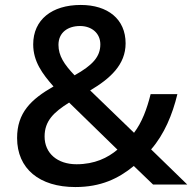

<svg xmlns="http://www.w3.org/2000/svg" viewBox="-20 -745 777 775"><path d="M306 -725C189 -725 114 -665 114 -566C114 -497 151 -447 196 -396C105 -344 49 -290 49 -188C49 -64 139 10 284 10C387 10 458 -24 520 -75L598 0H736L590 -142C643 -203 676 -282 696 -365H588C573 -305 553 -251 521 -209L344 -380C425 -428 487 -484 487 -570C487 -668 415 -725 306 -725ZM303 -640C350 -640 385 -611 385 -566C385 -516 354 -482 281 -441C239 -485 216 -520 216 -564C216 -614 254 -640 303 -640ZM259 -331 454 -141C415 -108 362 -82 289 -82C212 -82 160 -126 160 -194C160 -257 197 -292 259 -331Z"/></svg>

Font: Noto Sans Arabic UI Md
Style: Regular
Weight: 500
Designer: Monotype Design Team, Nadine Chahine and Nizar Qandah
Foundry: Monotype Imaging Inc.
Version: Version 2.010